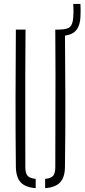

<svg xmlns="http://www.w3.org/2000/svg" viewBox="-20 -950 429 974"><path d="M60.5 -103Q58.5 -280 58.8 -451.8Q59 -623.5 60.5 -800H109.5Q108.5 -682 108.2 -566.2Q108 -450.5 108.2 -335Q108.5 -219.5 108.5 -101.5Q108.5 -71.5 119.8 -58.5Q131 -45.5 161 -42.5V4.5Q108.5 0.5 85 -25Q61.5 -50.5 60.5 -103ZM209 4.5V-42.5Q239 -45.5 249.8 -58.5Q260.5 -71.5 260.5 -101.5Q260.5 -219.5 261 -335Q261.5 -450.5 261.5 -566.2Q261.5 -682 260.5 -800H309.5Q311 -623.5 311.5 -451.8Q312 -280 309.5 -103Q309 -50.5 285.2 -25Q261.5 0.5 209 4.5ZM280.5 -767.5Q270.5 -767.5 262 -769.5L261 -800Q265.5 -800 270.8 -800Q276 -800 280.5 -800Q322 -800.5 335.8 -814.2Q349.5 -828 351.5 -862Q352.5 -875 352.8 -886.8Q353 -898.5 352.5 -909.2Q352 -920 351.5 -930H388Q388.5 -919 388.8 -908Q389 -897 388.8 -885.8Q388.5 -874.5 388 -863Q385 -812.5 360.2 -790Q335.5 -767.5 280.5 -767.5Z"/></svg>

Font: Big Shoulders Stencil Text Thin ExtraLight
Style: Regular
Weight: 250
Version: Version 2.001